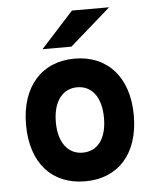

<svg xmlns="http://www.w3.org/2000/svg" viewBox="-53 -777 676 834"><g transform="rotate(-5 285.0 -360.0)"><path d="M150 -576H276L454 -732H292ZM285 12C429 12 520 -87 520 -255C520 -421 429 -523 285 -523C141 -523 50 -421 50 -255C50 -87 141 12 285 12ZM285 -113C221 -113 180 -166 180 -255C180 -344 221 -398 285 -398C351 -398 390 -344 390 -255C390 -166 351 -113 285 -113Z"/></g></svg>

Font: Overpass ExtraBold
Style: Regular
Weight: 800
Designer: Delve Withrington, Thomas Jockin
Foundry: Delve Fonts
Version: Version 3.000;DELV;Overpass